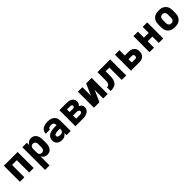

<svg xmlns="http://www.w3.org/2000/svg" viewBox="500 -2357 4400 4400"><g transform="rotate(-45 2700.0 -156.5)"><path d="M77 0V-520H523V0H377V-400H223V0Z M677 215V-520H823V-440Q832 -460 846.5 -477Q861 -494 879.5 -506Q898 -518 920 -523Q942 -528 964 -528Q990 -528 1015.5 -521Q1041 -514 1061 -497.5Q1081 -481 1095 -459Q1109 -437 1117 -412Q1125 -387 1128 -361.5Q1131 -336 1131 -310V-210Q1131 -184 1128 -158.5Q1125 -133 1117 -108Q1109 -83 1095 -61Q1081 -39 1061 -22.5Q1041 -6 1015.5 1Q990 8 964 8Q942 8 920 3Q898 -2 879.5 -14Q861 -26 846.5 -43Q832 -60 823 -80V215ZM904 -112Q922 -112 939 -119.5Q956 -127 967 -141.5Q978 -156 981.5 -174Q985 -192 985 -210V-310Q985 -328 981.5 -346Q978 -364 967 -378.5Q956 -393 939 -400.5Q922 -408 904 -408Q886 -408 869 -400.5Q852 -393 841 -378.5Q830 -364 826.5 -346Q823 -328 823 -310V-210Q823 -192 826.5 -174Q830 -156 841 -141.5Q852 -127 869 -119.5Q886 -112 904 -112Z M1440 8Q1419 8 1397.5 5Q1376 2 1356 -6Q1336 -14 1319 -28Q1302 -42 1290.5 -60Q1279 -78 1274 -99.5Q1269 -121 1269 -142Q1269 -172 1278 -200.5Q1287 -229 1306.5 -250.5Q1326 -272 1352 -286.5Q1378 -301 1406.5 -309Q1435 -317 1464 -320Q1493 -323 1522 -323H1588V-338Q1588 -355 1582 -371Q1576 -387 1562.5 -398Q1549 -409 1532.5 -413Q1516 -417 1499 -417Q1484 -417 1469.5 -415Q1455 -413 1441.5 -406.5Q1428 -400 1419 -388Q1410 -376 1410 -361V-360H1275V-364Q1275 -390 1284 -415Q1293 -440 1309.5 -459.5Q1326 -479 1348.5 -493Q1371 -507 1396 -514.5Q1421 -522 1447 -525Q1473 -528 1499 -528Q1527 -528 1554.5 -524.5Q1582 -521 1608 -511Q1634 -501 1656.5 -484Q1679 -467 1694.5 -443.5Q1710 -420 1716.5 -393Q1723 -366 1723 -338V0H1588V-74Q1578 -54 1562 -38Q1546 -22 1526.5 -11Q1507 0 1485 4Q1463 8 1440 8ZM1495 -103Q1513 -103 1531 -107.5Q1549 -112 1562.5 -124Q1576 -136 1582 -153.5Q1588 -171 1588 -189V-212H1522Q1510 -212 1498 -211.5Q1486 -211 1474 -209Q1462 -207 1450.5 -203.5Q1439 -200 1428.5 -194.5Q1418 -189 1411 -178.5Q1404 -168 1404 -156Q1404 -141 1414 -129.5Q1424 -118 1437.5 -112.5Q1451 -107 1466 -105Q1481 -103 1495 -103Z M1877 0V-520H2116Q2139 -520 2162 -517.5Q2185 -515 2206.5 -507.5Q2228 -500 2247.5 -487Q2267 -474 2281 -455.5Q2295 -437 2301.5 -415Q2308 -393 2308 -370Q2308 -355 2305 -341Q2302 -327 2295.5 -314Q2289 -301 2278.5 -291Q2268 -281 2256 -273Q2274 -266 2289.5 -255Q2305 -244 2317 -229Q2329 -214 2334 -195.5Q2339 -177 2339 -158Q2339 -133 2330.5 -108Q2322 -83 2304.5 -64Q2287 -45 2264.5 -32.5Q2242 -20 2217.5 -12.5Q2193 -5 2167.5 -2.5Q2142 0 2116 0ZM2012 -324H2116Q2126 -324 2136 -326Q2146 -328 2154.5 -333.5Q2163 -339 2168 -348Q2173 -357 2173 -367Q2173 -377 2168 -386.5Q2163 -396 2154.5 -401Q2146 -406 2136 -407.5Q2126 -409 2116 -409H2012ZM2012 -111H2116Q2130 -111 2144 -112.5Q2158 -114 2171.5 -119Q2185 -124 2194.5 -135Q2204 -146 2204 -161Q2204 -175 2194.5 -186.5Q2185 -198 2172 -203.5Q2159 -209 2144.5 -211Q2130 -213 2116 -213H2012Z M2477 0V-520H2623V-312Q2623 -294 2622.5 -276Q2622 -258 2621 -240L2745 -520H2923V0H2777V-208Q2777 -226 2777.5 -244Q2778 -262 2779 -280L2655 0Z M3019 0V-120Q3032 -120 3045 -122.5Q3058 -125 3069.5 -132Q3081 -139 3088 -150.5Q3095 -162 3099 -174.5Q3103 -187 3105.5 -200Q3108 -213 3109 -226Q3110 -239 3110 -252Q3110 -265 3110 -278V-520H3523V0H3377V-400H3256V-281Q3256 -259 3255.5 -237.5Q3255 -216 3253 -194.5Q3251 -173 3246 -152Q3241 -131 3233 -111Q3225 -91 3213 -73Q3201 -55 3184 -41.5Q3167 -28 3146.5 -20Q3126 -12 3105 -7.5Q3084 -3 3062.5 -1.5Q3041 0 3019 0Z M3677 0V-520H3823V-346H3941Q3965 -346 3989.5 -342.5Q4014 -339 4036.5 -329Q4059 -319 4077.5 -303Q4096 -287 4108.5 -266.5Q4121 -246 4126 -221.5Q4131 -197 4131 -173Q4131 -149 4126 -124.5Q4121 -100 4108.5 -79Q4096 -58 4077.5 -42Q4059 -26 4036.5 -16.5Q4014 -7 3989.5 -3.5Q3965 0 3941 0ZM3941 -120Q3951 -120 3960 -124Q3969 -128 3975 -136Q3981 -144 3983 -153.5Q3985 -163 3985 -173Q3985 -183 3983 -192.5Q3981 -202 3975 -210Q3969 -218 3960 -222Q3951 -226 3941 -226H3823V-120Z M4277 0V-520H4423V-325H4577V-520H4723V0H4577V-206H4423V0Z M5100 8Q5070 8 5040 3.5Q5010 -1 4982.5 -13.5Q4955 -26 4932.5 -47Q4910 -68 4895.5 -94Q4881 -120 4875 -150Q4869 -180 4869 -210V-310Q4869 -340 4875 -370Q4881 -400 4895.5 -426Q4910 -452 4932.5 -473Q4955 -494 4982.5 -506.5Q5010 -519 5040 -523.5Q5070 -528 5100 -528Q5130 -528 5160 -523.5Q5190 -519 5217.5 -506.5Q5245 -494 5267.5 -473Q5290 -452 5304.5 -426Q5319 -400 5325 -370Q5331 -340 5331 -310V-210Q5331 -180 5325 -150Q5319 -120 5304.5 -94Q5290 -68 5267.5 -47Q5245 -26 5217.5 -13.5Q5190 -1 5160 3.5Q5130 8 5100 8ZM5100 -112Q5118 -112 5136 -119Q5154 -126 5165.5 -140.5Q5177 -155 5181 -173.5Q5185 -192 5185 -210V-310Q5185 -328 5181 -346.5Q5177 -365 5165.5 -379.5Q5154 -394 5136 -401Q5118 -408 5100 -408Q5082 -408 5064 -401Q5046 -394 5034.5 -379.5Q5023 -365 5019 -346.5Q5015 -328 5015 -310V-210Q5015 -192 5019 -173.5Q5023 -155 5034.5 -140.5Q5046 -126 5064 -119Q5082 -112 5100 -112Z"/></g></svg>

Font: Iosevka Aile Heavy
Style: Regular
Weight: 900
Designer: Belleve Invis
Foundry: Belleve Invis
Version: Version 31.1.0; ttfautohint (v1.8.4)